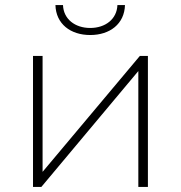

<svg xmlns="http://www.w3.org/2000/svg" viewBox="-20 -742 719 762"><path d="M144 0 529 -460V0H567V-520H535L149 -60V-520H111V0ZM338 -603C416 -603 474 -647 476 -722H446C444 -666 398 -631 338 -631C278 -631 232 -666 230 -722H200C202 -647 260 -603 338 -603Z"/></svg>

Font: Montserrat-Alt1 ExtLt
Style: Regular
Weight: 200
Designer: Differentunic
Foundry: Differentunic
Version: Version 7.222